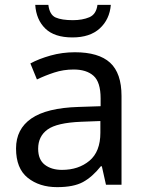

<svg xmlns="http://www.w3.org/2000/svg" viewBox="-20 -760 601 790"><path d="M288 -545Q386 -545 433 -502Q480 -459 480 -365V0H416L399 -76H395Q360 -32 321.5 -11Q283 10 215 10Q142 10 94 -28.5Q46 -67 46 -149Q46 -229 109 -272.5Q172 -316 303 -320L394 -323V-355Q394 -422 365 -448Q336 -474 283 -474Q241 -474 203 -461.5Q165 -449 132 -433L105 -499Q140 -518 188 -531.5Q236 -545 288 -545ZM314 -259Q214 -255 175.5 -227Q137 -199 137 -148Q137 -103 164.5 -82Q192 -61 235 -61Q303 -61 348 -98.5Q393 -136 393 -214V-262ZM436 -740Q431 -680 390.5 -643Q350 -606 278 -606Q204 -606 166.5 -642.5Q129 -679 125 -740H179Q184 -699 209 -688Q234 -677 280 -677Q319 -677 347.5 -689Q376 -701 381 -740Z"/></svg>

Font: Noto Sans Carian
Style: Regular
Weight: 400
Designer: Monotype Design Team
Foundry: Monotype Imaging Inc.
Version: Version 2.002; ttfautohint (v1.8.4.7-5d5b)